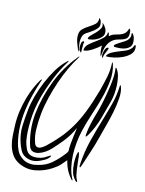

<svg xmlns="http://www.w3.org/2000/svg" viewBox="-138 -1029 841 1116"><g transform="rotate(15 282.5 -471.5)"><path d="M210 -153Q248 -189 278.5 -225Q309 -261 335.5 -305.5Q362 -350 384.5 -407.5Q407 -465 429 -543Q441 -588 449.5 -630Q458 -672 456 -712Q456 -720 457 -720Q459 -720 460 -717Q461 -714 462 -712Q477 -665 472 -613.5Q467 -562 453 -508.5Q439 -455 420.5 -400Q402 -345 389 -290Q381 -256 377 -218Q373 -180 374.5 -142.5Q376 -105 384 -69Q392 -33 409 -2Q410 -1 410 1V3Q407 3 406 2L404 0Q365 -42 351 -103Q337 -86 322.5 -70Q308 -54 282 -37Q240 -9 188.5 1.5Q137 12 86 -12Q56 -27 40 -51.5Q24 -76 16.5 -104.5Q9 -133 7.5 -162.5Q6 -192 5 -216Q3 -263 9.5 -307Q16 -351 27 -389.5Q38 -428 52 -459Q66 -490 79 -511Q80 -513 82.5 -515.5Q85 -518 86 -518Q88 -517 86.5 -512.5Q85 -508 84 -506Q69 -461 57 -414Q45 -367 39 -319Q33 -271 34.5 -222.5Q36 -174 48 -125Q53 -105 63 -83.5Q73 -62 96 -45Q109 -35 123 -31Q137 -27 150 -26.5Q163 -26 174.5 -28Q186 -30 196 -33Q241 -44 273.5 -73Q306 -102 329 -132Q338 -142 344 -155Q343 -174 345 -199Q347 -224 350 -246Q353 -268 355 -283Q357 -298 356 -297Q333 -246 301.5 -207.5Q270 -169 247 -145Q232 -129 213.5 -117Q195 -105 177 -100Q159 -95 144 -100Q129 -105 122 -123Q108 -164 102 -213.5Q96 -263 101 -314Q112 -416 149.5 -515Q187 -614 255 -696Q259 -701 262.5 -703Q266 -705 260 -695Q238 -661 217.5 -617Q197 -573 180.5 -524.5Q164 -476 151.5 -425Q139 -374 134 -326Q129 -278 130 -231.5Q131 -185 145 -149Q150 -136 158.5 -132.5Q167 -129 176 -131.5Q185 -134 194 -140.5Q203 -147 210 -153ZM226 -73Q215 -67 203 -61Q191 -55 178.5 -51.5Q166 -48 152 -48Q138 -48 123 -53Q94 -63 81.5 -86.5Q69 -110 62 -132Q46 -180 47.5 -227.5Q49 -275 55 -329Q59 -367 71.5 -412.5Q84 -458 103 -503Q122 -548 145.5 -587Q169 -626 195 -651Q197 -653 202.5 -658.5Q208 -664 210 -662Q211 -661 201 -645Q191 -629 177 -602Q163 -575 149 -540.5Q135 -506 121.5 -466.5Q108 -427 99 -385Q90 -344 87 -305Q84 -266 84.5 -233.5Q85 -201 87.5 -178.5Q90 -156 92 -148Q97 -128 106.5 -106.5Q116 -85 133 -77Q150 -69 175.5 -72Q201 -75 221 -86Q222 -87 227 -90Q232 -93 237.5 -96.5Q243 -100 247.5 -102.5Q252 -105 253 -104Q254 -102 252 -98Q250 -94 245.5 -89Q241 -84 235.5 -79.5Q230 -75 226 -73ZM497 -281Q485 -233 468.5 -183Q452 -133 440 -96Q438 -91 436 -86Q434 -81 432 -82Q429 -83 429 -88.5Q429 -94 429 -99Q433 -174 451.5 -248Q470 -322 493 -397Q507 -444 519.5 -492.5Q532 -541 534 -597Q534 -604 536 -604Q539 -604 541 -597Q552 -570 549 -527.5Q546 -485 536.5 -439Q527 -393 515 -350Q503 -307 497 -281ZM508 -500Q494 -446 478 -389Q462 -332 433 -281Q431 -278 426.5 -270.5Q422 -263 419 -264Q417 -264 417 -272Q417 -280 418 -285Q419 -297 422 -314.5Q425 -332 429.5 -350.5Q434 -369 438.5 -386.5Q443 -404 447 -416Q449 -422 453.5 -439.5Q458 -457 463 -481Q468 -505 473 -533.5Q478 -562 481.5 -590Q485 -618 486 -643Q487 -668 484 -686Q482 -695 485 -695Q487 -695 489 -693Q491 -691 492 -689Q504 -672 509.5 -648Q515 -624 516.5 -598Q518 -572 515.5 -546Q513 -520 508 -500ZM418 -68Q421 -48 424.5 -32Q428 -16 437 -1Q438 0 438.5 2.5Q439 5 437 5Q432 5 427 0Q416 -13 409 -25Q402 -37 396 -67Q394 -79 393 -96Q392 -113 393 -129Q394 -145 396.5 -155.5Q399 -166 403 -166Q404 -166 405.5 -160.5Q407 -155 408.5 -148.5Q410 -142 410.5 -135.5Q411 -129 411 -127Q414 -96 418 -68ZM250 -763Q250 -768 252 -780Q254 -792 262 -795Q268 -797 268 -789Q266 -784 266 -779Q266 -774 266 -769V-727Q255 -735 252.5 -743Q250 -751 250 -763ZM388 -751Q388 -755 389.5 -762.5Q391 -770 393.5 -777.5Q396 -785 400.5 -790.5Q405 -796 411 -796Q415 -796 414.5 -792.5Q414 -789 414 -787Q407 -769 402 -759Q397 -749 395 -730Q391 -732 389.5 -739Q388 -746 388 -751ZM222 -821Q222 -846 237.5 -860.5Q253 -875 271.5 -886.5Q290 -898 304.5 -911Q319 -924 317 -947Q317 -948 320 -948H321Q327 -941 330 -931.5Q333 -922 333 -913Q333 -902 325.5 -892Q318 -882 307 -873Q296 -864 284.5 -856.5Q273 -849 265 -844Q251 -834 246.5 -820Q242 -806 242 -789Q242 -784 243.5 -774.5Q245 -765 246.5 -755.5Q248 -746 249.5 -738.5Q251 -731 251 -730L247 -733Q239 -755 230.5 -776Q222 -797 222 -821ZM373 -799Q366 -792 354 -782.5Q342 -773 329 -764.5Q316 -756 302.5 -750Q289 -744 279 -744Q274 -744 276 -751Q279 -771 296.5 -786Q314 -801 334 -815Q354 -829 370 -844.5Q386 -860 387 -881Q390 -886 393 -877Q395 -874 395 -869.5Q395 -865 398 -863H399Q412 -875 427.5 -879.5Q443 -884 457 -888.5Q471 -893 482.5 -902.5Q494 -912 500 -933L502 -936Q509 -931 510 -922.5Q511 -914 511 -906Q511 -886 502 -877.5Q493 -869 479.5 -864.5Q466 -860 450 -855.5Q434 -851 419.5 -838.5Q405 -826 395 -802.5Q385 -779 383 -736Q378 -742 375 -762.5Q372 -783 373 -799ZM411 -748Q420 -764 437.5 -773.5Q455 -783 474.5 -790.5Q494 -798 513 -806Q532 -814 544 -828Q549 -832 552 -841Q555 -850 559 -852Q564 -849 564.5 -843Q565 -837 565 -832Q565 -810 548 -793.5Q531 -777 507 -766Q483 -755 457.5 -749.5Q432 -744 414 -744L411 -747ZM440 -815Q440 -821 449 -827.5Q458 -834 463 -837Q479 -847 498 -859.5Q517 -872 522 -892Q524 -898 522.5 -903Q521 -908 522 -913L524 -915Q535 -906 539.5 -891.5Q544 -877 544 -863Q544 -846 535.5 -836Q527 -826 514 -820Q501 -814 485.5 -812Q470 -810 457 -810H447Q440 -810 440 -815ZM283 -818Q283 -827 295.5 -839Q308 -851 321.5 -865Q335 -879 343 -894.5Q351 -910 342 -928V-929Q354 -918 363 -904.5Q372 -891 372 -874Q372 -860 362.5 -849Q353 -838 339.5 -830Q326 -822 311 -818Q296 -814 284 -814Q284 -815 283.5 -816Q283 -817 283 -818Z"/></g></svg>

Font: mr_AkronimG
Style: Regular
Weight: 400
Version: Version 1.002 April 14, 2020